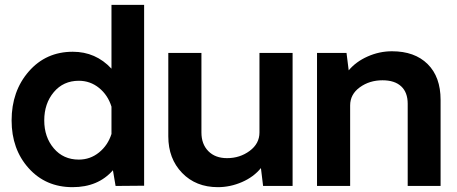

<svg xmlns="http://www.w3.org/2000/svg" viewBox="-20 -769 1888 794"><path d="M576 -749V-1L458 0L447 -65Q386 5 280 5Q169 5 98.5 -73.5Q28 -152 28 -271Q28 -392 99 -473.5Q170 -555 281 -555Q376 -555 441 -485V-749ZM306 -109Q353 -109 389.5 -138.5Q426 -168 441 -215V-328Q426 -376 389.5 -405.5Q353 -435 306 -435Q242 -435 202.5 -388Q163 -341 163 -271Q163 -202 202.5 -155.5Q242 -109 306 -109Z M1190 -550V0H1068L1059 -74Q1029 -37 980.5 -16Q932 5 881 5Q790 5 733 -54Q676 -113 676 -205V-550H813V-221Q813 -173 841.5 -144Q870 -115 919 -115Q972 -115 1012.5 -145Q1053 -175 1053 -221V-550Z M1601 -557Q1695 -557 1748.5 -504Q1802 -451 1802 -356V0H1666V-340Q1666 -387 1639 -412Q1612 -437 1562 -437Q1508 -437 1468 -408Q1428 -379 1428 -333V0H1291V-550H1413L1422 -478Q1452 -514 1500.5 -535.5Q1549 -557 1601 -557Z"/></svg>

Font: Oakes Grotesk
Style: Bold
Weight: 600
Designer: Samuel Oakes
Foundry: Samuel Oakes
Version: Version 1.000;PS 001.000;hotconv 1.0.88;makeotf.lib2.5.64775